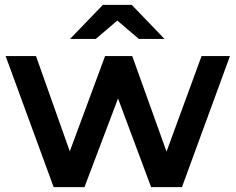

<svg xmlns="http://www.w3.org/2000/svg" viewBox="-20 -764 962 784"><path d="M199 0 3 -535H127L265 -146L409 -535H520L660 -145L803 -535H919L723 0H597L462 -362L325 0ZM266 -605 400 -744H518L652 -605H547L459 -680L371 -605Z"/></svg>

Font: Belfius21
Style: Bold
Weight: 700
Designer: Montserrat's base design by Julieta Ulanovsky, modified by Coast SPRL for Belfius Bank NV.
Foundry: Montserrat's base design by Julieta Ulanovsky, modified by Coast SPRL for Belfius Bank NV.
Version: Version 2.000;FEAKit 1.0